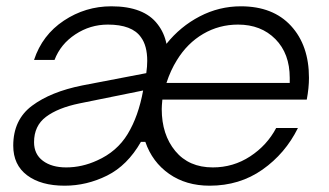

<svg xmlns="http://www.w3.org/2000/svg" viewBox="-20 -579 1042 609"><path d="M495 -263Q493 -243 493 -233Q493 -152 536 -100Q579 -48 655 -48Q720 -48 773.5 -83Q827 -118 856 -173H925Q885 -92 812.5 -41Q740 10 645 10Q570 10 516.5 -27.5Q463 -65 441 -129H427Q384 -54 319.5 -22Q255 10 185 10Q110 10 66 -23Q22 -56 22 -117Q22 -199 81.5 -243.5Q141 -288 241 -308L444 -347Q447 -368 447 -386Q447 -434 427 -461Q399 -501 322 -501Q266 -501 219 -470Q172 -439 153 -389H88Q114 -468 182.5 -513.5Q251 -559 333 -559Q437 -559 480 -502Q501 -475 508 -440Q552 -495 613.5 -527Q675 -559 744 -559Q846 -559 903 -497Q960 -435 960 -332Q960 -300 953 -263ZM508 -316H899V-332Q899 -409 853.5 -455Q808 -501 735 -501Q675 -501 624.5 -471.5Q574 -442 541 -388Q521 -356 508 -316ZM434 -292 232 -251Q164 -237 126 -208.5Q88 -180 88 -128Q88 -90 116 -69Q144 -48 190 -48Q240 -48 288 -70Q351 -98 385 -154Q419 -210 434 -292Z"/></svg>

Font: Open Sauce One Light Italic
Style: Regular
Weight: 300
Italic angle: -10°
Designer: Alfredo Marco Pradil
Foundry: Creative Sauce Fz LLC
Version: Version 1.477